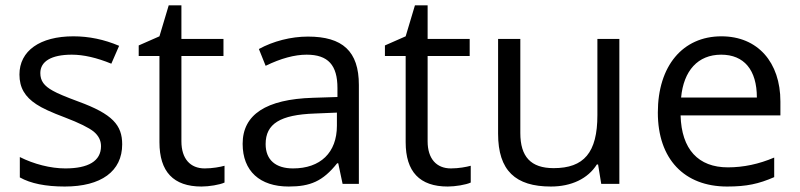

<svg xmlns="http://www.w3.org/2000/svg" viewBox="-20 -679 2954 709"><path d="M53.2 -99.1C104.5 -73.2 166.5 -57.1 221.2 -57.1C305.7 -57.1 353 -84 353 -139.2C353 -160.2 344.2 -177.7 326.2 -192.9C308.1 -207.5 272.5 -225.1 220.2 -245.1C170.4 -263.7 135.3 -279.8 114.3 -293.9C72.3 -321.3 51.8 -355 51.8 -403.8C51.8 -491.2 127.4 -544.9 251 -544.9C308.6 -544.9 364.7 -533.2 419.9 -509.8L391.1 -443.8C337.4 -465.8 288.6 -477.1 245.1 -477.1C168.5 -477.1 128.9 -451.7 128.9 -409.2C128.9 -380.4 142.6 -361.8 175.3 -343.8C191.4 -334.5 222.7 -321.3 269 -304.2C396 -257.8 431.2 -216.8 431.2 -146C431.2 -46.4 353.5 9.8 219.2 9.8C148.4 9.8 92.8 -1.5 53.2 -23.9Z M809.1 -4.9C791.5 3.4 751.5 9.8 724.1 9.8C620.6 9.8 568.8 -44.9 568.8 -153.8V-472.2H492.2V-511.2L568.8 -544.9L603 -659.2H649.9V-535.2H805.2V-472.2H649.9V-157.2C649.9 -92.8 682.6 -57.1 735.8 -57.1C764.6 -57.1 793.5 -62.5 809.1 -66.9Z M1305.2 0H1245.1L1229 -76.2H1225.1C1171.9 -9.3 1125.5 9.8 1045.9 9.8C939.9 9.8 876 -46.9 876 -147.9C876 -255.9 962.4 -312.5 1135.3 -317.9L1226.1 -320.8V-354C1226.1 -438 1191.9 -477.1 1112.3 -477.1C1067.9 -477.1 1017.1 -463.4 960.9 -436L936 -498C988.8 -526.9 1054.2 -543.9 1117.2 -543.9C1244.6 -543.9 1305.2 -490.2 1305.2 -365.2ZM1224.1 -263.2 1143.1 -259.8C1014.2 -255.4 960.9 -221.7 960.9 -147C960.9 -88.4 998 -57.1 1062 -57.1C1163.1 -57.1 1224.1 -115.2 1224.1 -214.8Z M1718.3 -4.9C1700.7 3.4 1660.6 9.8 1633.3 9.8C1529.8 9.8 1478 -44.9 1478 -153.8V-472.2H1401.4V-511.2L1478 -544.9L1512.2 -659.2H1559.1V-535.2H1714.4V-472.2H1559.1V-157.2C1559.1 -92.8 1591.8 -57.1 1645 -57.1C1673.8 -57.1 1702.6 -62.5 1718.3 -66.9Z M1819.3 -535.2H1901.4V-188C1901.4 -100.6 1939.9 -58.1 2024.4 -58.1C2136.2 -58.1 2186 -115.2 2186 -253.9V-535.2H2267.1V0H2200.2L2188.5 -71.8H2184.1C2150.9 -19 2089.8 9.8 2014.2 9.8C1883.8 9.8 1819.3 -48.8 1819.3 -185.1Z M2861.8 -252.9H2493.2C2496.6 -127.4 2558.6 -61 2668 -61C2725.6 -61 2782.7 -73.2 2838.9 -97.2V-24.9C2781.7 0 2737.3 9.8 2665 9.8C2506.8 9.8 2409.2 -91.8 2409.2 -263.2C2409.2 -435.5 2501 -544.9 2644 -544.9C2778.3 -544.9 2861.8 -448.7 2861.8 -304.2ZM2774.9 -318.8C2774.9 -420.9 2727.5 -477.1 2643.1 -477.1C2557.1 -477.1 2504.4 -418 2495.1 -318.8Z"/></svg>

Font: OpenSansEmoji
Style: Regular
Weight: 400
Foundry: MorbZ
Version: Version 1.000;PS 001.000;hotconv 1.0.70;makeotf.lib2.5.58329